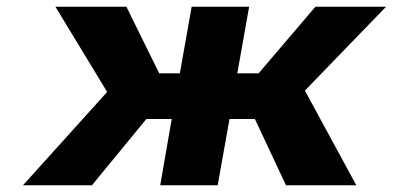

<svg xmlns="http://www.w3.org/2000/svg" viewBox="-20 -548 1162 568"><path d="M734 -196 826 0H1034L882 -280L1122 -528H913L745 -331H682L717 -528H547L512 -331H451L354 -528H144L297 -276L48 0H252L413 -196H488L454 0H624L659 -196Z"/></svg>

Font: Asimov
Style: XWidIt
Weight: 500
Designer: Google
Version: Version 2.000980; 2014